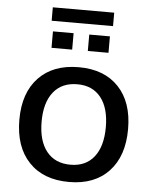

<svg xmlns="http://www.w3.org/2000/svg" viewBox="-57 -874 737 931"><g transform="rotate(5 311.5 -408.5)"><path d="M313.5 9.8Q188.5 9.8 118.2 -64.5Q47.9 -138.7 47.9 -270.5Q47.9 -401.4 118.2 -475.1Q188.5 -548.8 313.5 -548.8Q437.5 -548.8 507.3 -475.1Q577.1 -401.4 577.1 -270.5Q577.1 -138.7 507.3 -64.5Q437.5 9.8 313.5 9.8ZM156.2 -270.5Q156.2 -176.8 197.3 -125.5Q238.3 -74.2 313.5 -74.2Q387.7 -74.2 428.2 -125.5Q468.8 -176.8 468.8 -270.5Q468.8 -363.3 428.2 -414.6Q387.7 -465.8 313.5 -465.8Q238.3 -465.8 197.3 -414.6Q156.2 -363.3 156.2 -270.5ZM162.1 -761.7V-827.1H460.9V-761.7ZM172.9 -630.9V-710.9H273.4V-630.9ZM349.6 -630.9V-710.9H450.2V-630.9Z"/></g></svg>

Font: Min Sans Medium
Style: Regular
Weight: 500
Designer: Jinseong-Kim, NotoSansCJK, Nunito
Foundry: Jinseong-Kim
Version: Version 1.400;Glyphs 3.1.2 (3151)